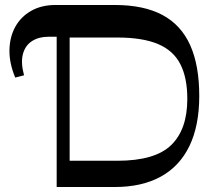

<svg xmlns="http://www.w3.org/2000/svg" viewBox="-20 -750 861 770"><path d="M41.1 -438.9Q17.1 -496.3 17.9 -548.7Q18.7 -601.1 41.1 -642Q63.5 -682.9 105 -706.5Q146.4 -730 202.2 -730H207.3V-602.6H173.4Q136 -602.6 108.7 -585.4Q81.4 -568.1 72 -533.6Q62.6 -499.1 76.4 -448.1ZM238.5 0V-105.3H450.5Q601.7 -105.3 666.4 -168.1Q731.2 -230.9 731.2 -353.3Q731.2 -438.4 703.1 -493Q675.1 -547.6 613.2 -573.6Q551.3 -599.5 450.2 -599.5H236.8V-730H440.3Q556.6 -730 631.5 -689.9Q706.4 -649.8 742.8 -568.7Q779.1 -487.7 779.1 -365Q779.1 -246.1 739.7 -164.5Q700.3 -83 624.6 -41.5Q548.8 0 440.3 0ZM207.3 0V-730H259.3V0Z"/></svg>

Font: Savate ExtraLight
Style: Regular
Weight: 200
Designer: Max Esnée
Foundry: Plomb Type
Version: Version 2.000